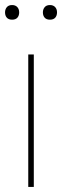

<svg xmlns="http://www.w3.org/2000/svg" viewBox="-42 -741 246 761"><path d="M70 0V-525H92V0ZM128 -692Q128 -704 135 -712.5Q142 -721 156 -721Q169 -721 176.5 -713Q184 -705 184 -692Q184 -679 177 -671Q170 -663 156 -663Q142 -663 135 -671Q128 -679 128 -692ZM-22 -692Q-22 -704 -15 -712.5Q-8 -721 6 -721Q19 -721 26.5 -713Q34 -705 34 -692Q34 -679 27 -671Q20 -663 6 -663Q-8 -663 -15 -671Q-22 -679 -22 -692Z"/></svg>

Font: Mach Thin
Style: Regular
Weight: 250
Version: Version 1.002